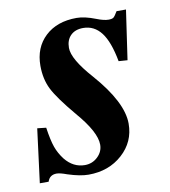

<svg xmlns="http://www.w3.org/2000/svg" viewBox="-61 -510 511 577"><g transform="rotate(-10 194.5 -222.0)"><path d="M360.8 -456.1 338.9 -305.2 312 -307.1Q300.8 -367.7 279.3 -395.8Q257.8 -423.8 224.1 -423.8Q199.7 -423.8 185.8 -409.9Q171.9 -396 171.9 -372.1Q171.9 -337.9 228 -274.9Q309.1 -182.6 309.1 -117.2Q309.1 -61.5 267.6 -24.2Q226.1 13.2 164.1 13.2Q138.7 13.2 101.1 1Q80.1 -6.8 69.8 -6.8Q48.3 -6.8 42 13.2H15.1L36.1 -150.9L63 -147.9Q68.8 -108.4 76.2 -87.6Q83.5 -66.9 98.1 -47.9Q123 -17.1 158.2 -17.1Q181.2 -17.1 197.5 -32.7Q213.9 -48.3 213.9 -69.8Q213.9 -108.4 158.2 -172.9Q109.4 -231 93.8 -262.2Q78.1 -293.5 78.1 -334Q78.1 -389.6 114 -423.3Q149.9 -457 210 -457Q234.4 -457 268.1 -443.8Q290 -435.1 304.2 -435.1Q314.9 -435.1 319.3 -438.5Q323.7 -441.9 332 -456.1Z"/></g></svg>

Font: Accordance
Style: Bold-Italic
Weight: 700
Italic angle: -11°
Version: Version 1.2 (build January 31, 2020) Miklal Software Solutio